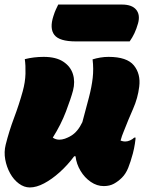

<svg xmlns="http://www.w3.org/2000/svg" viewBox="-22 -810 642 844"><path d="M87 -550Q107 -555 127.5 -557.5Q148 -560 170 -560Q224 -560 256 -539Q288 -518 298.5 -484.5Q309 -451 299 -412Q290 -378 268 -320Q246 -262 210 -205Q223 -196 239 -196Q262 -196 291 -213.5Q320 -231 340 -273Q357 -336 369 -382Q381 -428 385.5 -467.5Q390 -507 385 -549Q401 -554 419 -557Q437 -560 455 -560Q536 -560 566.5 -522.5Q597 -485 590 -429Q584 -379 563 -331.5Q542 -284 521 -230Q514 -214 508 -192Q511 -191 516.5 -189.5Q522 -188 529 -188Q539 -188 550 -193Q561 -198 568 -205H574Q574 -199 571 -178.5Q568 -158 562 -135Q552 -98 541.5 -72Q531 -46 514 -29Q498 -13 479 -2.5Q460 8 434 8Q404 8 377 -10.5Q350 -29 332 -59Q314 -89 310 -123H304Q275 -84 240.5 -53Q206 -22 172 -4Q138 14 109 14Q84 14 61 -3Q38 -20 22.5 -48Q7 -76 1 -109Q-5 -142 3 -174Q18 -234 40 -292.5Q62 -351 78 -409Q89 -449 90 -486Q91 -523 87 -550ZM234 -790H514Q558 -790 576.5 -767.5Q595 -745 585 -708Q578 -683 569 -664Q560 -645 548 -628H311Q239 -628 217 -656.5Q195 -685 213 -740Q218 -756 223.5 -768Q229 -780 234 -790Z"/></svg>

Font: Recursive Mn Csl St XBk
Style: Italic
Weight: 1000
Italic angle: -15°
Monospace: yes
Version: Version 1.079;hotconv 1.0.112;makeotfexe 2.5.65598; ttfautoh